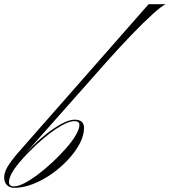

<svg xmlns="http://www.w3.org/2000/svg" viewBox="-94 -894 815 921"><path d="M-25 7Q-48 7 -61 -6.5Q-74 -20 -74 -43Q-74 -66 -58.5 -93Q-43 -120 -5 -164L619 -874H701Q680 -864 637.5 -825.5Q595 -787 540 -730Q485 -673 425 -606L52 -185Q11 -139 -12.5 -108Q-36 -77 -45.5 -56.5Q-55 -36 -55 -20Q-55 3 -36 3ZM264 -320Q309 -320 309 -280Q309 -244 288 -204.5Q267 -165 232 -127.5Q197 -90 153.5 -59.5Q110 -29 63.5 -11Q17 7 -25 7Q-59 7 -59 -20Q-59 -44 -33.5 -81.5Q-8 -119 38 -168Q79 -212 121.5 -246Q164 -280 201 -300Q238 -320 264 -320ZM263 -313Q231 -313 172.5 -274Q114 -235 43 -163Q-5 -114 -28 -79Q-51 -44 -51 -21Q-51 0 -27 0Q-6 0 24.5 -16Q55 -32 90.5 -59Q126 -86 160.5 -118.5Q195 -151 224 -184Q253 -217 270 -246.5Q287 -276 287 -295Q287 -313 263 -313Z"/></svg>

Font: Ballet
Style: Regular
Weight: 400
Designer: Maximiliano R. Sproviero
Foundry: Omnibus-Type
Version: Version 1.100